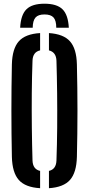

<svg xmlns="http://www.w3.org/2000/svg" viewBox="-20 -982 468 1010"><path d="M191 8Q113.5 3.5 79 -35.2Q44.5 -74 42.5 -157Q37.5 -400 42.5 -643.5Q44.5 -726 79 -764.8Q113.5 -803.5 191 -808V-717Q152.5 -708.5 151 -662.5Q148 -581 147.2 -491.2Q146.5 -401.5 147.5 -311.2Q148.5 -221 151 -138Q152.5 -91.5 191 -83ZM237.5 8V-83Q275.5 -91.5 277 -138Q280 -221 280.8 -311.2Q281.5 -401.5 280.5 -491.2Q279.5 -581 277 -662.5Q275.5 -707.5 237.5 -717V-808Q314.5 -803 348.5 -764.2Q382.5 -725.5 384.5 -643.5Q390.5 -399 384.5 -157Q382.5 -74.5 348.5 -35.8Q314.5 3 237.5 8ZM214 -962.5Q149 -962.5 119.2 -933.2Q89.5 -904 86 -836H152Q152.5 -873.5 166.8 -889.8Q181 -906 214 -906Q247.5 -906 261.8 -889.8Q276 -873.5 276 -836H342Q338.5 -904 308.8 -933.2Q279 -962.5 214 -962.5Z"/></svg>

Font: Big Shoulders Stencil Display
Style: Bold
Weight: 700
Designer: Patric King
Foundry: XO Type Co
Version: Version 1.000